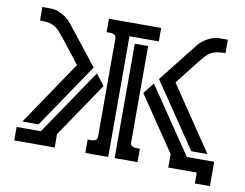

<svg xmlns="http://www.w3.org/2000/svg" viewBox="-76 -749 1159 907"><g transform="rotate(10 503.5 -296.0)"><path d="M422.4 -557.6Q422.4 -566.9 417.5 -571.5Q412.6 -576.2 405.8 -577.9Q398.9 -579.6 390.9 -579.3Q382.8 -579.1 376.5 -579.1V-643.6H627V-579.1H486.3V0H376.5V-64.5Q382.8 -64.5 390.9 -64.2Q398.9 -64 405.8 -65.7Q412.6 -67.4 417.5 -72Q422.4 -76.7 422.4 -85.9ZM946.8 -643.6V-579.1Q930.2 -579.1 916.5 -577.6Q902.8 -576.2 890.6 -571.8Q878.4 -567.4 867.4 -559.3Q856.4 -551.3 845.7 -538.1Q817.9 -504.4 791.5 -470.2Q765.1 -436 738.3 -401.9L945.8 -94.7H868.2L658.7 -404.3L806.6 -591.8Q814.5 -601.6 825.7 -610.8Q836.9 -620.1 850.1 -627.4Q863.3 -634.8 877 -639.2Q890.6 -643.6 903.3 -643.6ZM100.6 -643.6Q113.3 -643.6 127 -639.2Q140.6 -634.8 153.8 -627.4Q167 -620.1 178.2 -610.8Q189.5 -601.6 197.3 -591.8L345.2 -404.3L135.7 -94.7H58.1L265.6 -401.9Q238.8 -436 212.4 -470.2Q186 -504.4 158.2 -538.1Q147.9 -550.8 137.5 -558.8Q127 -566.9 115.2 -571.3Q103.5 -575.7 90.3 -577.4Q77.1 -579.1 61.5 -579.1H57.1V-643.6ZM638.7 -379.4 852.1 -64.5H983.4V52.2H911.1V0H774.4V-64.5L597.2 -326.2ZM581.1 -85.9Q581.1 -76.7 585.9 -72Q590.8 -67.4 597.7 -65.7Q604.5 -64 612.5 -64.2Q620.6 -64.5 627 -64.5V0H517.1V-548.8H581.1ZM406.7 -326.2 229.5 -64.5V0H35.6V-64.5H151.9L365.2 -379.4Z"/></g></svg>

Font: Isar CAT
Style: Regular
Weight: 400
Designer: Digitized by Peter Wiegel
Foundry: CAT-Fonts, Peter Wiegel
Version: Version 1.000; ttfautohint (v1.3)